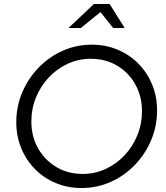

<svg xmlns="http://www.w3.org/2000/svg" viewBox="-20 -936 834 967"><path d="M391 11Q321 11 261 -14Q201 -39 156.5 -84Q112 -129 87 -189.5Q62 -250 62 -320Q62 -400 92 -470.5Q122 -541 174 -595Q226 -649 295 -680Q364 -711 442 -711Q512 -711 572 -686Q632 -661 676.5 -616Q721 -571 746 -511Q771 -451 771 -380Q771 -300 741 -229.5Q711 -159 659 -105Q607 -51 538 -20Q469 11 391 11ZM396 -60Q458 -60 512 -85Q566 -110 607 -153.5Q648 -197 671.5 -254Q695 -311 695 -376Q695 -451 661.5 -511Q628 -571 569.5 -605.5Q511 -640 437 -640Q376 -640 321.5 -615Q267 -590 226 -546.5Q185 -503 161.5 -446Q138 -389 138 -324Q138 -249 171.5 -189.5Q205 -130 263.5 -95Q322 -60 396 -60ZM325 -795 453 -916H532L608 -795H550L486 -875L387 -795Z"/></svg>

Font: Red Hat Display VF
Style: Italic
Weight: 300
Italic angle: -12°
Designer: Pentagram, MCKL
Foundry: Pentagram, MCKL
Version: Version 1.010